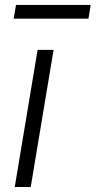

<svg xmlns="http://www.w3.org/2000/svg" viewBox="-20 -744 381 764"><path d="M38.7 0 129.6 -545.5H193.2L102.3 0ZM340.9 -724.4 332 -669.7H34.4L43.7 -724.4Z"/></svg>

Font: Inter UI Light
Style: Italic
Weight: 300
Italic angle: 9.39999°
Designer: Rasmus Andersson
Foundry: rsms
Version: 3.2;8d6f07862